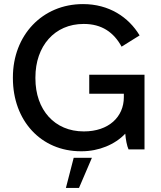

<svg xmlns="http://www.w3.org/2000/svg" viewBox="-20 -730 785 938"><path d="M375 9H379C463 9 542 -24 592 -77C594 -50 600 -17 608 0H686V-365H416V-272H585V-255C585 -159 511 -88 390 -88H389C247 -88 153 -193 153 -347V-352C153 -505 247 -613 388 -613H390C477 -613 536 -572 574 -502L662 -557C608 -647 512 -710 386 -710H385C187 -710 43 -558 43 -352V-348C43 -141 180 9 375 9ZM302 188H366L429 41H340Z"/></svg>

Font: Fixel Display Medium
Style: Regular
Weight: 500
Designer: AlfaBravo + MacPaw
Foundry: Kyrylo Tkachov, Marchela Mozhyna, Serhii Makarenko, Maria Weinstein, Zakhar Kryvoshyya
Version: Version 1.211